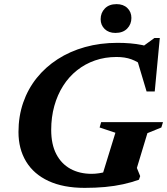

<svg xmlns="http://www.w3.org/2000/svg" viewBox="-20 -897 810 930"><path d="M424 -55Q441 -55 459.5 -57.8Q478 -60.5 496.5 -66Q515 -71.5 530 -78.5L471 -33.5L539 -254L462.5 -279.5L470 -305.5H769.5L761.5 -279.5L694 -252L643 -83.5L659 -44L653 -26.5Q617 -13.5 576 -4.5Q535 4.5 488.5 8.8Q442 13 390 13Q287 13 215.2 -20.2Q143.5 -53.5 106.5 -114.5Q69.5 -175.5 69.5 -257.5Q69.5 -333.5 92.2 -399.5Q115 -465.5 157.5 -518.8Q200 -572 259.2 -610.2Q318.5 -648.5 391.8 -669Q465 -689.5 549 -689.5Q581 -689.5 610.8 -687Q640.5 -684.5 668.8 -678.8Q697 -673 725.5 -662L652.5 -658L728 -713H754L729.5 -454H690L636 -634.5L676 -575.5Q647 -598.5 616.2 -609.8Q585.5 -621 544.5 -621Q488.5 -621 440.2 -604.2Q392 -587.5 352.8 -556.2Q313.5 -525 285.8 -481.2Q258 -437.5 243 -383.5Q228 -329.5 228 -268Q228 -198 252.5 -150.8Q277 -103.5 321.2 -79.2Q365.5 -55 424 -55ZM539 -737.5Q506.5 -737.5 487 -756.5Q467.5 -775.5 467.5 -804Q467.5 -835 488 -856Q508.5 -877 544.5 -877Q577.5 -877 597 -858Q616.5 -839 616.5 -810Q616.5 -779.5 596 -758.5Q575.5 -737.5 539 -737.5Z"/></svg>

Font: Newsreader 16pt 16pt
Style: Bold Italic
Weight: 700
Italic angle: -17°
Version: Version 1.003